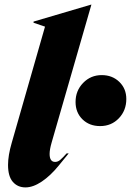

<svg xmlns="http://www.w3.org/2000/svg" viewBox="-20 -806 570 836"><path d="M176 -690 126 -707V-712L377 -786H378L205 -186Q196 -155 196 -136Q196 -101 220 -101Q232 -101 242.5 -110Q253 -119 270 -138H279Q273 -131 236.5 -86Q200 -41 162 -15.5Q124 10 91 10Q57 10 36 -14Q15 -38 15 -88Q15 -129 31 -184ZM309 -362Q309 -411 342 -445Q375 -479 423 -479Q469 -479 499.5 -449.5Q530 -420 530 -375Q530 -325 497.5 -291Q465 -257 416 -257Q369 -257 339 -286.5Q309 -316 309 -362Z"/></svg>

Font: Nyght Serif Dark Italic
Style: Regular
Weight: 800
Italic angle: -16°
Designer: Maksym Kobuzan
Version: Version 0.400